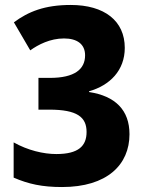

<svg xmlns="http://www.w3.org/2000/svg" viewBox="-20 -744 586 774"><path d="M483 -551C483 -660 401 -724 265 -724C160 -724 94 -697 36 -654L102 -541C134 -564 182 -589 238 -589C291 -589 323 -566 323 -521C323 -465 281 -430 181 -430H135V-302H179C291 -302 329 -272 329 -212C329 -156 297 -123 207 -123C155 -123 92 -138 35 -170V-28C95 -2 150 10 230 10C412 10 502 -80 502 -203C502 -300 445 -357 339 -373V-376C423 -400 483 -460 483 -551Z"/></svg>

Font: Noto Sans Lao Looped SemiCondensed ExtraBold
Style: Regular
Weight: 800
Width: 4
Designer: Mark Frömberg, Ben Mitchell
Foundry: The Fontpad Ltd
Version: Version 1.002